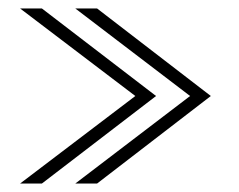

<svg xmlns="http://www.w3.org/2000/svg" viewBox="-20 -474 564 454"><path d="M158 -40H209.5L478.5 -247L209.5 -454H158L429.5 -247ZM27.5 -40H79L349 -247L79 -454H27.5L300 -247Z"/></svg>

Font: Anybody Expanded ExtraLight
Style: Regular
Weight: 250
Width: 7
Version: Version 1.113;gftools[0.9.25]